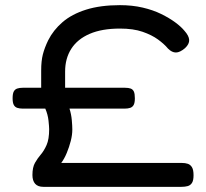

<svg xmlns="http://www.w3.org/2000/svg" viewBox="-20 -716 802 746"><path d="M149 10Q127 10 116.5 -2Q106 -14 106 -36Q106 -66 116 -83.5Q126 -101 138.5 -115.5Q151 -130 161 -152.5Q171 -175 171 -214Q171 -223 168.5 -247Q166 -271 156 -294H68Q56 -294 47 -297Q38 -300 33.5 -308.5Q29 -317 29 -334Q29 -352 33.5 -360.5Q38 -369 47 -372Q56 -375 68 -375H140V-442Q140 -479 146.5 -504.5Q153 -530 167 -559Q187 -599 223 -630Q259 -661 314.5 -678.5Q370 -696 446 -696Q494 -696 534.5 -686.5Q575 -677 606.5 -661.5Q638 -646 661 -629Q684 -612 697 -596Q714 -577 715 -561Q716 -545 699 -529Q679 -512 663.5 -512Q648 -512 633 -527Q618 -545 594 -562.5Q570 -580 534 -592.5Q498 -605 446 -605Q376 -605 328.5 -584.5Q281 -564 257 -526.5Q233 -489 233 -438V-375H466Q479 -375 487.5 -372Q496 -369 500 -360.5Q504 -352 504 -334Q504 -317 499.5 -308.5Q495 -300 486 -297Q477 -294 465 -294H250Q257 -272 259 -249Q261 -226 261 -213Q261 -192 255 -168.5Q249 -145 239.5 -122Q230 -99 218 -83H685Q700 -83 710 -79.5Q720 -76 726 -66Q732 -56 732 -35Q732 -15 726 -5.5Q720 4 709.5 7Q699 10 684 10Z"/></svg>

Font: Fredoka SemiExpanded
Style: Regular
Weight: 400
Width: 6
Designer: Ben Nathan
Foundry: Milena B. Brandão, Ben Nathan
Version: Version 2.001